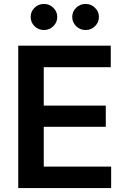

<svg xmlns="http://www.w3.org/2000/svg" viewBox="-20 -961 645 981"><path d="M73.2 0V-727.5H545.9V-617.7H203.6V-421.4H520.5V-313H203.6V-109.9H547.9V0ZM204.6 -807.6Q176.3 -807.6 156.5 -827.1Q136.7 -846.7 136.7 -874.5Q136.7 -901.9 156.5 -921.4Q176.3 -940.9 204.6 -940.9Q232.4 -940.9 252.4 -921.4Q272.5 -901.9 272.5 -874.5Q272.5 -846.7 252.4 -827.1Q232.4 -807.6 204.6 -807.6ZM417.5 -807.6Q389.2 -807.6 369.1 -827.1Q349.1 -846.7 349.1 -874.5Q349.1 -901.9 369.1 -921.4Q389.2 -940.9 417.5 -940.9Q445.3 -940.9 465.3 -921.4Q485.4 -901.9 485.4 -874.5Q485.4 -846.7 465.3 -827.1Q445.3 -807.6 417.5 -807.6Z"/></svg>

Font: Inter-SemiBold
Style: Regular
Weight: 600
Designer: Rasmus Andersson
Foundry: rsms
Version: Version 4.000;git-a52131595